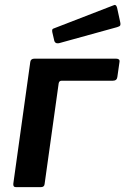

<svg xmlns="http://www.w3.org/2000/svg" viewBox="-20 -772 517 792"><path d="M46 0Q33 0 35 -15L105 -517Q107 -530 122 -530H459Q466 -530 470 -527Q474 -524 473 -517L464 -454Q462 -439 445 -439H234Q224 -439 222 -428L164 -13Q163 0 148 0ZM463 -740 476 -680Q478 -672 476 -667.5Q474 -663 463 -660L224 -594Q214 -592 209 -596Q204 -600 203 -608L196 -638Q193 -652 200 -654L448 -750Q453 -753 457 -750.5Q461 -748 463 -740Z"/></svg>

Font: Libre Franklin SemiBold
Style: Italic
Weight: 600
Italic angle: -8°
Designer: Pablo Impallari, Rodrigo Fuenzalida, Nhung Nguyen
Foundry: Impallari Type
Version: Version 3.000